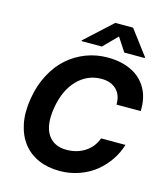

<svg xmlns="http://www.w3.org/2000/svg" viewBox="-136 -1059 1025 1175"><g transform="rotate(15 376.0 -472.0)"><path d="M737.2 -472.7H583.8Q585.2 -532.7 550.6 -566.9Q516 -601.2 455.3 -601.2Q366.8 -601.2 303.1 -535.7Q239.3 -470.2 220.2 -354.4Q202.1 -243.6 239.9 -184.8Q277.7 -126.1 359 -126.1Q425.1 -126.1 475.5 -158.7Q525.9 -191.4 546.2 -248.6H700.6Q685.7 -197.4 654.8 -151.5Q623.9 -105.5 580.1 -69.2Q536.2 -33 476.6 -11.5Q416.9 9.9 350.9 9.9Q276.3 9.9 217.2 -16Q158 -41.9 119.9 -90.9Q81.7 -139.9 66.9 -211.1Q52.2 -282.3 67.1 -372.9Q81.3 -458.8 118.1 -528.2Q154.8 -597.7 206.9 -643.1Q258.9 -688.6 323 -712.9Q387.1 -737.2 457.7 -737.2Q544.4 -737.2 608.5 -706.5Q672.6 -675.8 706.7 -615.6Q740.8 -555.4 737.2 -472.7ZM405.2 -792.6H275.9L277 -797.6L447.4 -953.8H560L677.6 -797.6L676.5 -792.6H547.6L490.8 -879.3Z"/></g></svg>

Font: Karasuma Gothic
Style: Bold Italic
Weight: 700
Italic angle: 9.39998°
Designer: Rasmus Andersson / Ryoko Nishizuka
Foundry: Genbu
Version: Version 1.00